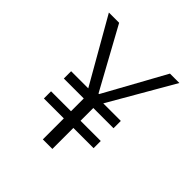

<svg xmlns="http://www.w3.org/2000/svg" viewBox="-183 -827 967 967"><g transform="rotate(45 300.0 -343.5)"><path d="M551 -687 352.5 -343.5H477.5V-291.5H333.5V-200.5H477.5V-149.5H333.5V0H265.5V-149.5H123.5V-200.5H265.5V-291.5H123.5V-343.5H245.5L49 -687H122L300.5 -361.5H304.5L484 -687Z"/></g></svg>

Font: Fira Code Light Light
Style: Regular
Weight: 300
Monospace: yes
Version: Version 5.002